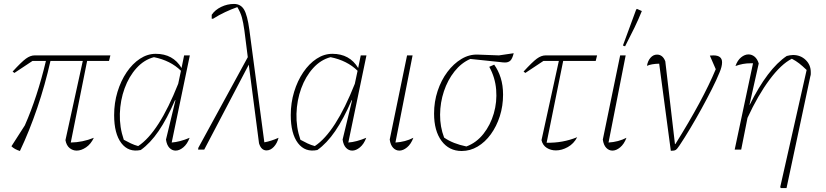

<svg xmlns="http://www.w3.org/2000/svg" viewBox="-20 -759 4191 974"><path d="M81 7Q53 -2 38 -17L106 -123Q169 -266 213 -450H145L53 -389L44 -396Q89 -445 111.5 -461.5Q134 -478 156 -478H540L533 -450H422L339 -36Q399 -37 456 -60Q441 -28 416.5 -11.5Q392 5 369 5Q349 5 333 -8Q317 -21 312 -48L400 -450H236Q209 -329 169 -211.5Q129 -94 81 7Z M694 2Q632 15 595.5 -33Q559 -81 559 -175Q559 -237 576 -293Q593 -349 622.5 -392.5Q652 -436 690 -461Q728 -486 770 -486Q858 -486 901 -414L914 -478H943L851 -36Q892 -39 942 -60Q930 -28 910 -11.5Q890 5 871 5Q853 5 839.5 -9Q826 -23 822 -51L870 -250L868 -251Q827 -156 784.5 -94Q742 -32 694 2ZM608 -50Q626 -40 644 -31.5Q662 -23 681 -18Q786 -87 884 -334L898 -400Q845 -452 761 -469Q711 -456 672.5 -413.5Q634 -371 612 -310.5Q590 -250 588 -182Q586 -114 608 -50Z M985 0 986 -9 1237 -469 1220 -603Q1214 -646 1207 -671Q1200 -696 1184 -723Q1153 -712 1122 -697.5Q1091 -683 1061 -664H1054V-684Q1071 -709 1102 -724Q1133 -739 1167 -739Q1201 -739 1218 -710.5Q1235 -682 1245 -608L1321 -37Q1355 -43 1393 -60Q1386 -32 1369 -14Q1352 4 1332 4Q1305 4 1294 -32L1242 -431L1016 0Z M1590 2Q1528 15 1491.5 -33Q1455 -81 1455 -175Q1455 -237 1472 -293Q1489 -349 1518.5 -392.5Q1548 -436 1586 -461Q1624 -486 1666 -486Q1754 -486 1797 -414L1810 -478H1839L1747 -36Q1788 -39 1838 -60Q1826 -28 1806 -11.5Q1786 5 1767 5Q1749 5 1735.5 -9Q1722 -23 1718 -51L1766 -250L1764 -251Q1723 -156 1680.5 -94Q1638 -32 1590 2ZM1504 -50Q1522 -40 1540 -31.5Q1558 -23 1577 -18Q1682 -87 1780 -334L1794 -400Q1741 -452 1657 -469Q1607 -456 1568.5 -413.5Q1530 -371 1508 -310.5Q1486 -250 1484 -182Q1482 -114 1504 -50Z M2077 -60Q2065 -28 2045 -11.5Q2025 5 2006 5Q1988 5 1974.5 -9Q1961 -23 1957 -51L2045 -478H2073L1986 -36Q2036 -39 2077 -60Z M2322 7Q2258 7 2220 -44Q2182 -95 2182 -183Q2182 -243 2200 -297.5Q2218 -352 2249.5 -394Q2281 -436 2321 -460Q2361 -484 2405 -482L2511 -478L2586 -489Q2579 -461 2569 -451.5Q2559 -442 2542 -442Q2537 -442 2531 -442.5Q2525 -443 2518 -444L2366 -460Q2320 -440 2285.5 -396.5Q2251 -353 2232 -296Q2213 -239 2212.5 -177.5Q2212 -116 2233 -61Q2256 -45 2284 -34Q2312 -23 2346 -16Q2397 -35 2432.5 -80Q2468 -125 2485 -183.5Q2502 -242 2497 -304Q2492 -366 2462 -420L2487 -431Q2508 -402 2520 -364Q2532 -326 2532 -279Q2532 -221 2515.5 -169.5Q2499 -118 2470 -78Q2441 -38 2403 -15.5Q2365 7 2322 7Z M2645 -389 2636 -396Q2681 -445 2703.5 -461.5Q2726 -478 2748 -478H3009L3002 -450H2837L2753 -35Q2834 -33 2908 -63Q2891 -30 2860.5 -13Q2830 4 2800 4Q2774 4 2753.5 -9Q2733 -22 2727 -48L2815 -450H2737Z M3158 -60Q3146 -28 3126 -11.5Q3106 5 3087 5Q3069 5 3055.5 -9Q3042 -23 3038 -51L3126 -478H3154L3067 -36Q3117 -39 3158 -60ZM3151 -524 3140 -528 3207 -710 3211 -714 3236 -703Q3220 -663 3198.5 -618.5Q3177 -574 3151 -524Z M3406 -28Q3546 -252 3611 -408L3581 -477Q3586 -478 3599 -478Q3643 -478 3643 -443Q3643 -421 3630 -391Q3615 -354 3591 -306.5Q3567 -259 3539 -208Q3511 -157 3482 -108.5Q3453 -60 3427 -21Q3415 -3 3408 1.5Q3401 6 3383 6L3324 -436Q3284 -435 3262 -425Q3266 -450 3280 -466Q3294 -482 3313 -482Q3342 -482 3355 -448L3404 -28Z M3707 0 3800 -438Q3797 -438 3794 -438Q3791 -438 3788 -438Q3767 -438 3748.5 -434.5Q3730 -431 3711 -424Q3721 -453 3739.5 -468Q3758 -483 3777 -483Q3794 -483 3808 -471.5Q3822 -460 3829 -437L3782 -227H3783Q3874 -410 3971 -475Q3979 -477 3987 -478.5Q3995 -480 4003 -480Q4041 -480 4067 -455Q4093 -430 4093 -393Q4093 -389 4093 -383.5Q4093 -378 4091 -373L3970 195H3941L3938 190L4072 -404Q4050 -425 4034 -437.5Q4018 -450 3997 -461Q3943 -434 3884 -355Q3825 -276 3772 -161L3740 0Z"/></svg>

Font: Piazzolla Thin
Style: Italic
Weight: 100
Italic angle: -11.3°
Designer: Juan Pablo del Peral
Foundry: Huerta Tipografica
Version: Version 1.330